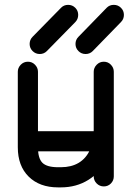

<svg xmlns="http://www.w3.org/2000/svg" viewBox="-20 -774 546 798"><path d="M453 -41.2Q453 -23.8 441 -11.5Q429 0.8 411.5 0.8Q394 0.8 381.8 -11.5Q369.5 -23.8 369.5 -41.2V-475.8Q369.5 -492.2 381.8 -504.9Q394 -517.5 411.5 -517.5Q429 -517.5 441 -504.9Q453 -492.2 453 -475.8ZM369.5 -233.8Q369.5 -251.2 381.8 -263.5Q394 -275.8 411.5 -275.8Q429 -275.8 441 -263.5Q453 -251.2 453 -233.8Q453 -165.5 424.9 -111.4Q396.8 -57.2 347 -26.2Q297.2 4.8 233 4.8H221.2Q144.5 4.8 99.2 -39.9Q54 -84.5 54 -161.8V-475.8Q54 -492.2 66.2 -504.9Q78.5 -517.5 96 -517.5Q113.5 -517.5 125.6 -504.9Q137.8 -492.2 137.8 -475.8V-161.8Q137.8 -116 156.2 -97.5Q174.8 -79 221.2 -79H233Q276.5 -79 307 -97.2Q337.5 -115.5 353.5 -150.4Q369.5 -185.2 369.5 -233.8ZM96 -145Q78.5 -145 66.2 -157.6Q54 -170.2 54 -186.8Q54 -204.2 66.2 -216.5Q78.5 -228.8 96 -228.8H407.2Q424.8 -228.8 437 -216.5Q449.2 -204.2 449.2 -186.8Q449.2 -170.2 437 -157.6Q424.8 -145 407.2 -145ZM233.8 -741.8Q245.5 -753.8 263.2 -753.8Q280.8 -753.8 292.9 -741.6Q305 -729.5 305 -712Q305 -694.5 292.8 -682L174.5 -561.5Q162.5 -549.5 145.2 -549.5Q127.8 -549.5 115.5 -561.8Q103.2 -574 103.2 -591.2Q103.2 -608.8 115.5 -621.2ZM423.5 -741.8Q435.2 -753.8 453 -753.8Q470.5 -753.8 482.8 -741.6Q495 -729.5 495 -712Q495 -694.5 482.5 -682L365.2 -561.5Q353.2 -549.5 335.8 -549.5Q318.2 -549.5 306 -561.8Q293.8 -574 293.8 -591.2Q293.8 -608.8 306.2 -621.2Z"/></svg>

Font: Libertine-Super Thin
Style: Regular
Weight: 100
Designer: Bastien Sozeau
Foundry: NBR — Bastien Sozeau
Version: Version 2.003;gftools[0.9.33]